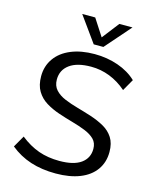

<svg xmlns="http://www.w3.org/2000/svg" viewBox="-135 -1016 897 1114"><g transform="rotate(15 314.0 -459.0)"><path d="M308 8Q224 8 156.5 -14Q89 -36 34 -81L74 -151Q128 -108 184.5 -88Q241 -68 310 -68Q396 -68 439.5 -99.5Q483 -131 483 -186Q483 -222 461.5 -243.5Q440 -265 404 -279.5Q368 -294 325 -306Q282 -318 239 -332.5Q196 -347 160 -369Q124 -391 102.5 -426.5Q81 -462 81 -516Q81 -577 114 -623.5Q147 -670 207.5 -695Q268 -720 349 -720Q424 -720 490 -697Q556 -674 601 -631L561 -561Q514 -602 460 -623Q406 -644 348 -644Q264 -644 219 -611Q174 -578 174 -521Q174 -483 196 -459Q218 -435 254 -420Q290 -405 333 -393Q376 -381 419 -367Q462 -353 498.5 -332.5Q535 -312 556.5 -278.5Q578 -245 578 -193Q578 -131 545.5 -85.5Q513 -40 452.5 -16Q392 8 308 8ZM441 -926H520L386 -773H328L218 -926H296L362 -824Z"/></g></svg>

Font: Muli Medium
Style: Italic
Weight: 500
Italic angle: -4.541°
Designer: Vernon Adams
Foundry: Vernon Adams
Version: Version 2.100; ttfautohint (v1.8.1.43-b0c9)